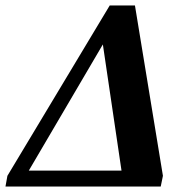

<svg xmlns="http://www.w3.org/2000/svg" viewBox="-53 -680 699 700"><path d="M533 0H-33L-26 -39L347 -660H439L541 -39ZM322 -518 52 -58H390Z"/></svg>

Font: Libra Serif Modern
Style: Bold Italic
Weight: 700
Italic angle: -12°
Designer: Stefan Peev, Context Ltd
Foundry: Stefan Peev, Context Ltd
Version: Version 1.000